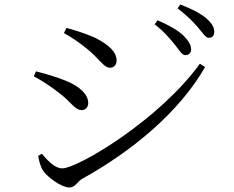

<svg xmlns="http://www.w3.org/2000/svg" viewBox="-20 -819 1040 853"><path d="M758 -619C778 -594 788 -574 804 -574C818 -574 829 -583 829 -600C829 -619 819 -636 795 -661C771 -684 731 -707 680 -729L667 -711C709 -679 736 -646 758 -619ZM859 -698C881 -673 892 -651 908 -651C923 -651 932 -661 932 -677C932 -698 921 -716 896 -738C871 -759 832 -780 781 -799L769 -782C813 -748 837 -723 859 -698ZM264 -672C292 -657 335 -629 369 -600C422 -557 441 -518 469 -518C487 -518 498 -532 498 -550C498 -585 469 -618 401 -652C358 -671 312 -685 275 -695ZM868 -536C688 -286 325 -71 257 -71C224 -71 193 -104 166 -136L150 -127C151 -112 160 -76 172 -60C194 -28 256 14 288 14C314 14 324 -12 344 -24C565 -146 777 -321 891 -521ZM130 -480C171 -458 206 -435 244 -405C296 -366 312 -330 343 -330C362 -330 372 -345 372 -361C372 -399 335 -435 273 -460C228 -478 190 -489 140 -502Z"/></svg>

Font: Harano Aji Mincho K1
Style: Regular
Weight: 400
Foundry: Masamichi Hosoda
Version: HaranoAjiMinchoK1-Regular version 20230610;ttx 4.39.4